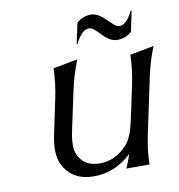

<svg xmlns="http://www.w3.org/2000/svg" viewBox="-85 -834 857 921"><g transform="rotate(-10 344.0 -373.5)"><path d="M570.8 0Q570.8 0 458 0Q473.6 -34.7 483.9 -66.9Q402.8 9.8 299.3 9.8Q192.9 9.8 150.4 -76.2Q136.2 -104.5 136.2 -146.5Q136.2 -180.7 145.5 -224.1L180.2 -389.2Q195.8 -463.4 197.8 -534.2L316.9 -556.6Q288.6 -484.9 273.4 -413.6L232.9 -223.6Q224.6 -184.6 224.6 -156.2Q224.6 -129.4 231.9 -111.8Q258.8 -46.4 338.4 -46.4Q416 -46.4 473.6 -111.8Q502 -144 519 -223.6L554.2 -388.7Q569.8 -461.9 571.8 -534.2L688.5 -556.6Q660.6 -487.3 645 -413.6L587.9 -144Q571.8 -67.9 570.8 0ZM348.6 -730.5Q379.9 -756.8 418.5 -756.8Q448.2 -756.8 479 -728L513.7 -695.3Q531.2 -678.7 543.5 -678.7Q579.6 -678.7 609.9 -742.2H614.7L593.3 -641.6Q562 -615.2 523.9 -615.2Q492.2 -615.2 462.4 -644L428.7 -677.2Q412.1 -693.4 398.4 -693.4Q362.3 -693.4 331.5 -629.9H327.1Z"/></g></svg>

Font: Classica
Style: Book Oblique
Weight: 400
Italic angle: -12°
Designer: Wojciech Kalinowski "wmk69" (wmk69@o2.pl)
Foundry: Wojciech Kalinowski "wmk69" (wmk69@o2.pl)
Version: Version 2.1.1; 2021-05-14